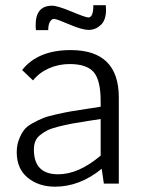

<svg xmlns="http://www.w3.org/2000/svg" viewBox="-20 -701 540 733"><path d="M43.9 0ZM186.5 -628.9Q196.8 -628.4 244.9 -607.7Q293 -586.9 318.8 -586.9Q344.7 -586.9 364.7 -605.5Q384.8 -624 384.8 -664.1Q384.8 -669.4 383.8 -681.2H336.4Q336.4 -634.3 317.4 -634.3Q307.1 -634.3 253.4 -656.7Q199.7 -679.2 178.7 -679.2Q116.2 -679.2 116.2 -606Q116.2 -593.3 117.2 -585.9H164.1Q164.1 -606.9 170.7 -617.9Q177.2 -628.9 186.5 -628.9ZM364.3 -106.9Q279.8 -35.6 202.1 -35.6Q109.4 -35.6 109.4 -129.4Q109.4 -147.5 114.7 -161.1Q120.1 -174.8 133.1 -185.3Q146 -195.8 161.1 -203.4Q176.3 -210.9 202.6 -217.5Q229 -224.1 253.4 -228.8Q277.8 -233.4 316.4 -239.3L364.3 -246.6ZM376.5 0H433.6V-328.6Q433.6 -509.8 250 -509.8Q124.5 -509.8 64.5 -433.6Q106 -394.5 106 -394Q130.4 -424.3 167.2 -440.4Q204.1 -456.5 246.1 -456.5Q310.5 -456.5 337.4 -426Q364.3 -395.5 364.3 -314V-293.5L315.9 -286.1Q273.4 -279.8 252.4 -276.1Q231.4 -272.5 196.8 -264.9Q162.1 -257.3 144.8 -250.2Q127.4 -243.2 104.5 -230.7Q81.5 -218.3 70.8 -203.4Q60.1 -188.5 52 -167.2Q43.9 -146 43.9 -119.6Q43.9 -57.1 85.7 -22.7Q127.4 11.7 189.9 11.7Q284.7 11.7 368.2 -56.6Z"/></svg>

Font: Pontano Sans
Style: Regular
Weight: 400
Foundry: vernon adams
Version: 1.0